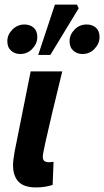

<svg xmlns="http://www.w3.org/2000/svg" viewBox="-20 -808 455 839"><path d="M137 11Q84 11 60.5 -14.5Q37 -40 37 -86Q37 -99 39 -113.5Q41 -128 44 -146L114 -496H252Q227 -394 208 -314Q189 -234 178 -184Q167 -134 167 -123Q167 -109 174.5 -104Q182 -99 191 -99Q196 -99 202 -99.5Q208 -100 214 -101L210 0Q198 4 179.5 7.5Q161 11 137 11ZM68 -572Q45 -572 28.5 -586.5Q12 -601 12 -628Q12 -656 34 -678.5Q56 -701 87 -701Q111 -701 127 -687Q143 -673 143 -646Q143 -618 121.5 -595Q100 -572 68 -572ZM340 -572Q317 -572 300.5 -586.5Q284 -601 284 -628Q284 -656 305.5 -678.5Q327 -701 359 -701Q383 -701 399 -687Q415 -673 415 -646Q415 -618 393.5 -595Q372 -572 340 -572ZM147 -568 220 -788H316L324 -772L200 -568Z"/></svg>

Font: Source Sans 3
Style: Bold Italic
Weight: 700
Italic angle: -11°
Designer: Paul D. Hunt
Foundry: Adobe
Version: Version 3.052;hotconv 1.1.0;makeotfexe 2.6.0